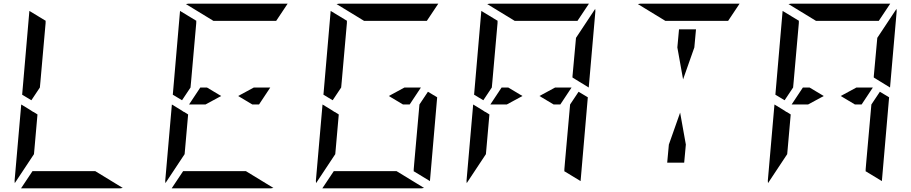

<svg xmlns="http://www.w3.org/2000/svg" viewBox="-20 -1020 4936 1040"><path d="M100 -507 139 -959Q139 -959 139 -961L228 -907L227 -905V-895L224 -861L217 -782L199 -578L196 -546L150 -477ZM167 -218 164 -185 60 -28Q59 -32 59 -41L95 -454L141 -426L161 -413V-414L183 -400ZM496 -93 645 -2Q637 0 632 0H96H94L156 -93H159H190H326H418Z M1355 -546H1444L1383 -454H1347L1270 -500ZM1093 -454H1050H1004L1065 -546H1101L1178 -500ZM916 -507 955 -959Q955 -959 955 -961L1044 -907L1043 -905V-895L1040 -861L1033 -782L1015 -578L1012 -546L966 -477ZM983 -218 980 -185 876 -28Q875 -32 875 -41L911 -454L957 -426L977 -413V-414L999 -400ZM1312 -93 1461 -2Q1453 0 1448 0H912H910L972 -93H975H1006H1142H1234ZM1136 -907 987 -998Q995 -1000 1000 -1000H1536H1538L1476 -907H1473H1442H1306H1214Z M2171 -546H2260L2199 -454H2163L2086 -500ZM2348 -493 2309 -41Q2309 -41 2309 -39L2220 -93L2221 -95V-103L2224 -139L2231 -218L2252 -454L2298 -523ZM1732 -507 1771 -959Q1771 -959 1771 -961L1860 -907L1859 -905V-895L1856 -861L1849 -782L1831 -578L1828 -546L1782 -477ZM1799 -218 1796 -185 1692 -28Q1691 -32 1691 -41L1727 -454L1773 -426L1793 -413V-414L1815 -400ZM2128 -93 2277 -2Q2269 0 2264 0H1728H1726L1788 -93H1791H1822H1958H2050ZM1952 -907 1803 -998Q1811 -1000 1816 -1000H2352H2354L2292 -907H2289H2258H2122H2030Z M3097 -782 3100 -815 3204 -972Q3205 -968 3205 -959L3169 -546L3081 -600V-607ZM2987 -546H3076L3015 -454H2979L2902 -500ZM2725 -454H2682H2636L2697 -546H2733L2810 -500ZM3164 -493 3125 -41Q3125 -41 3125 -39L3036 -93L3037 -95V-103L3040 -139L3047 -218L3068 -454L3114 -523ZM2548 -507 2587 -959Q2587 -959 2587 -961L2676 -907L2675 -905V-895L2672 -861L2665 -782L2647 -578L2644 -546L2598 -477ZM2615 -218 2612 -185 2508 -28Q2507 -32 2507 -41L2543 -454L2589 -426L2609 -413V-414L2631 -400ZM2768 -907 2619 -998Q2627 -1000 2632 -1000H3168H3170L3108 -907H3105H3074H2938H2846Z M3649 -763 3658 -861H3750L3741 -763L3680 -590ZM3584 -907 3435 -998Q3443 -1000 3448 -1000H3984H3986L3924 -907H3921H3890H3754H3662ZM3695 -237 3686 -139H3594L3603 -237L3664 -410Z M4729 -782 4732 -815 4836 -972Q4837 -968 4837 -959L4801 -546L4713 -600V-607ZM4619 -546H4708L4647 -454H4611L4534 -500ZM4357 -454H4314H4268L4329 -546H4365L4442 -500ZM4796 -493 4757 -41Q4757 -41 4757 -39L4668 -93L4669 -95V-103L4672 -139L4679 -218L4700 -454L4746 -523ZM4180 -507 4219 -959Q4219 -959 4219 -961L4308 -907L4307 -905V-895L4304 -861L4297 -782L4279 -578L4276 -546L4230 -477ZM4247 -218 4244 -185 4140 -28Q4139 -32 4139 -41L4175 -454L4221 -426L4241 -413V-414L4263 -400ZM4400 -907 4251 -998Q4259 -1000 4264 -1000H4800H4802L4740 -907H4737H4706H4570H4478Z"/></svg>

Font: DSEG14 Modern Mini
Style: Italic
Weight: 400
Italic angle: -5°
Designer: Keshikan(Twitter:@keshinomi_88pro)
Version: Version 0.46